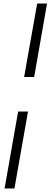

<svg xmlns="http://www.w3.org/2000/svg" viewBox="-20 -866 287 1090"><path d="M191 -846H247L174 -429H117ZM83 -233H139L62 204H6Z"/></svg>

Font: Chakra Petch Light
Style: Italic
Weight: 300
Italic angle: -10°
Designer: Katatrad Aksorn Co.,Ltd.
Foundry: Cadson Demak Co.,Ltd.
Version: Version 1.000; ttfautohint (v1.6)